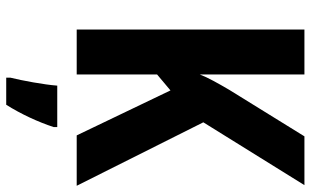

<svg xmlns="http://www.w3.org/2000/svg" viewBox="-206 -548 975 602"><g transform="rotate(90 281.0 -246.5)"><path d="M562 0 363 -397 560 -714H407L261 -478C240 -442 223 -412 213 -386V-714H72V0H213V-252L263 -294L404 0ZM378 72V61H248C245 102 232 172 223 208V221H308C337 175 362 121 378 72Z"/></g></svg>

Font: Noto Sans Arabic UI Cn
Style: Bold
Weight: 700
Width: 3
Designer: Monotype Design Team, Nadine Chahine and Nizar Qandah
Foundry: Monotype Imaging Inc.
Version: Version 2.010